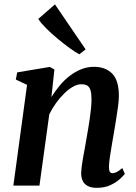

<svg xmlns="http://www.w3.org/2000/svg" viewBox="-20 -868 638 898"><path d="M220.5 -414Q238 -442.5 259.5 -468.2Q281 -494 306.5 -513.5Q332 -533 360.2 -544.2Q388.5 -555.5 419.5 -555.5Q473 -555.5 504.5 -524Q536 -492.5 536 -419Q536 -399.5 532 -369.2Q528 -339 522.5 -306Q517 -273 512.5 -245Q508 -219 503 -190Q498 -161 494 -134.2Q490 -107.5 489.5 -88Q489.5 -70.5 494 -64.2Q498.5 -58 505.5 -58Q515 -58 525.8 -63.2Q536.5 -68.5 552 -82L564 -55Q558 -46.5 540.8 -30.8Q523.5 -15 496.5 -2.2Q469.5 10.5 433 10.5Q406 10.5 389.8 1.5Q373.5 -7.5 366.5 -23Q359.5 -38.5 359.5 -58.5Q360 -71 362.2 -89.8Q364.5 -108.5 368.5 -130.5Q372.5 -152.5 376.8 -175.8Q381 -199 384.5 -220Q388.5 -242 392.5 -266.2Q396.5 -290.5 400 -314.8Q403.5 -339 405.8 -362Q408 -385 408 -404Q408 -431 403.2 -446.2Q398.5 -461.5 388 -467.8Q377.5 -474 360 -474Q342 -474 321.5 -462.5Q301 -451 280.8 -431.2Q260.5 -411.5 242.2 -386.2Q224 -361 210.5 -333.5L164.5 0H42.5L106.5 -471L54 -496L60.5 -529.5L213 -555L234.5 -543ZM351 -614Q333 -623.5 306 -643Q279 -662.5 249.8 -686.8Q220.5 -711 196 -735.5Q171.5 -760 159 -779.5L237 -847.5L380.5 -637Z"/></svg>

Font: Merriweather 48pt SemiBold
Style: Italic
Weight: 600
Italic angle: -7.8°
Designer: Eben Sorkin
Foundry: Eben Sorkin
Version: Version 2.101